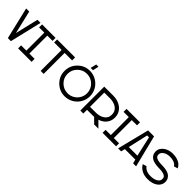

<svg xmlns="http://www.w3.org/2000/svg" viewBox="369 -2772 4534 4534"><g transform="rotate(45 2636.0 -505.0)"><path d="M8 -800H111L248 -219L386 -800H489L300 -2V0H299H197H196L197 -2Z M540 -800H715H815H990V-700H815V-100H990V0H815H715H540V-100H715V-700H540Z M1043 -800V-700H1293V0H1393V-700H1643V-800H1393H1293Z M2116 -825Q1940 -825 1815.5 -700.5Q1691 -576 1691 -400Q1691 -224 1815.5 -99.5Q1940 25 2116 25Q2231 25 2329 -32Q2427 -89 2484 -187Q2541 -285 2541 -400Q2541 -515 2484 -613Q2427 -711 2329 -768Q2231 -825 2116 -825ZM2116 -725Q2205 -725 2280 -681.5Q2355 -638 2398.5 -563Q2442 -488 2442 -400Q2442 -312 2398.5 -237Q2355 -162 2280 -118.5Q2205 -75 2116 -75Q1981 -75 1885.5 -170Q1790 -265 1790 -400Q1790 -535 1885.5 -630Q1981 -725 2116 -725ZM2189 -1035 2155 -885H2077L2114 -1035Z M2917 -800Q2798 -800 2699 -799H2617V0H2717V-124L2917 -125Q2935 -125 2953 -126L3080 1H3222L3072 -149Q3128 -166 3174 -197Q3237 -238 3275.5 -305.5Q3314 -373 3314 -460.5Q3314 -548 3276 -616Q3238 -684 3175 -726Q3065 -800 2917 -800ZM2917 -700Q2969 -700 3023.5 -685.5Q3078 -671 3119 -643Q3214 -579 3214 -460Q3214 -396 3189.5 -353Q3165 -310 3119 -280Q3036 -226 2917 -225L2717 -224V-699Q2816 -700 2917 -700Z M3361 -800H3536H3636H3811V-700H3636V-100H3811V0H3636H3536H3361V-100H3536V-700H3361Z M4080 -800 3880 0H3980L4005 -100H4355L4380 0H4480L4280 -800ZM4149 -700H4211L4324 -200H4036Z M4882 -827Q5056 -827 5149 -743Q5188 -708 5209 -660L5112 -632Q5100 -652 5082 -669Q5018 -727 4882 -727Q4784 -727 4716 -678Q4656 -634 4656 -577Q4656 -541 4666.5 -521.5Q4677 -502 4705 -486Q4766 -452 4906 -452Q5052 -449 5130 -405Q5177 -378 5204 -331Q5231 -284 5231 -227Q5231 -174 5205 -126Q5179 -78 5132 -45Q5037 23 4881 23Q4765 23 4679 -25Q4593 -73 4555 -149L4653 -177Q4681 -133 4738.5 -105Q4796 -77 4881 -77Q5005 -77 5074 -126Q5131 -167 5131 -227Q5131 -263 5120 -282.5Q5109 -302 5081 -318Q5020 -352 4881 -352Q4734 -355 4656 -399Q4609 -426 4582.5 -473Q4556 -520 4556 -577Q4556 -631 4583.5 -678Q4611 -725 4658 -759Q4752 -827 4882 -827Z"/></g></svg>

Font: Serreria Sobria
Style: Medium
Weight: 500
Version: Version 001.000